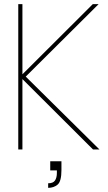

<svg xmlns="http://www.w3.org/2000/svg" viewBox="-20 -720 518 925"><path d="M68 0V-700H88V-362L427 -700H455L104 -351L459 0H428L88 -339V0ZM212 185V163Q236 163 245 149.5Q254 136 254 113V101H222V57H276Q276 69 276 80Q276 91 276 99Q276 154 257.5 169.5Q239 185 212 185Z"/></svg>

Font: DM Sans 28pt Thin
Style: Regular
Weight: 250
Version: Version 4.004;gftools[0.9.30]